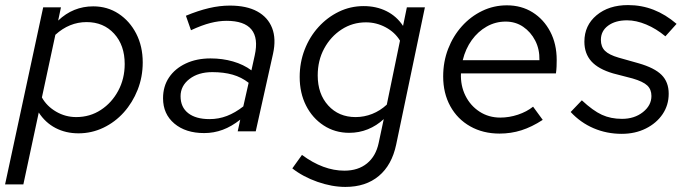

<svg xmlns="http://www.w3.org/2000/svg" viewBox="-42 -517 2707 756"><path d="M-22 209 128 -488H198L187 -436Q246 -492 325 -492Q381 -492 425 -463Q469 -434 494.5 -384.3Q520 -334.5 520 -271.3Q520 -214 500 -163.5Q480 -113 445.5 -74.5Q411 -36 364.9 -14Q318.7 8 267 8Q217 8 176.7 -13Q136.5 -34 110.6 -74L50 209ZM299 -430Q231 -430 176 -380L123 -133.3Q142 -99 178.7 -77.5Q215.4 -56 258.1 -56Q312 -56 355 -84.1Q398.1 -112.2 423.5 -159.6Q449 -207 449 -265Q449 -339 407.3 -384.5Q365.6 -430 299 -430Z M762 7Q689 7 644.5 -30.5Q600 -68 600 -130Q600 -177 623.5 -212Q647 -247 689.5 -267Q732 -287 787 -287Q834 -287 875.5 -275Q917 -263 948 -240L961 -299Q976 -367 948 -401Q920 -435 850 -435Q820 -435 786.5 -426.5Q753 -418 710 -398L690 -455Q738 -475 780.5 -485Q823 -495 863 -495Q929 -495 971 -472Q1013 -449 1029.5 -406.5Q1046 -364 1033 -305L965 0H894L904 -46Q870 -19 835 -6Q800 7 762 7ZM783 -48Q819 -48 851.5 -60.5Q884 -73 916 -98L937 -191Q909 -213 874 -223Q839 -233 794 -233Q739 -233 704 -206Q669 -179 669 -138Q669 -95 699 -71.5Q729 -48 783 -48Z M1318 219Q1265 219 1208 199Q1151 179 1109 146L1147 93Q1231 155 1314 155Q1368 155 1403 126.5Q1438 98 1449 46L1469 -48Q1441 -22 1406.5 -8Q1372 6 1333 6Q1277 6 1232.5 -23Q1188 -52 1163 -101.5Q1138 -151 1138 -214Q1138 -271 1157.5 -321.5Q1177 -372 1212 -410.5Q1247 -449 1292.5 -471Q1338 -493 1390 -493Q1440 -493 1480 -473Q1520 -453 1545 -415L1560 -488H1631L1518 52Q1501 133 1449.5 176Q1398 219 1318 219ZM1358 -56Q1392 -56 1423.5 -68.5Q1455 -81 1481 -105L1533 -357Q1513 -390 1476.5 -409.5Q1440 -429 1399 -429Q1346 -429 1303 -401Q1260 -373 1234.5 -326Q1209 -279 1209 -220Q1209 -147 1250.5 -101.5Q1292 -56 1358 -56Z M1925 9Q1860 9 1809.5 -19.5Q1759 -48 1731 -99Q1703 -150 1703 -216Q1703 -274 1722.5 -324.5Q1742 -375 1776.5 -413.5Q1811 -452 1856.5 -474Q1902 -496 1954 -496Q2011 -496 2055 -468.5Q2099 -441 2124.5 -392.5Q2150 -344 2150 -281Q2150 -268 2149.5 -255Q2149 -242 2147 -228H1773Q1771 -180 1790.5 -140.5Q1810 -101 1846 -77.5Q1882 -54 1928 -54Q1963 -54 1997.5 -65.5Q2032 -77 2057 -97L2095 -45Q2052 -17 2011 -4Q1970 9 1925 9ZM1780 -280H2082Q2083 -323 2065.5 -357Q2048 -391 2018 -411.5Q1988 -432 1949 -432Q1909 -432 1874.5 -412.5Q1840 -393 1815.5 -359Q1791 -325 1780 -280Z M2406 10Q2347 10 2295.5 -12Q2244 -34 2205 -76L2249 -122Q2293 -81 2328 -65Q2363 -49 2407 -49Q2456 -49 2489.5 -75.5Q2523 -102 2523 -139Q2523 -165 2506.5 -180.5Q2490 -196 2449 -208L2372 -228Q2314 -245 2286.5 -275.5Q2259 -306 2259 -353Q2259 -417 2307 -457Q2355 -497 2431 -497Q2484 -497 2531.5 -478.5Q2579 -460 2622 -423L2578 -374Q2542 -404 2502.5 -420.5Q2463 -437 2427 -437Q2381 -437 2352.5 -416Q2324 -395 2324 -360Q2324 -333 2340 -317Q2356 -301 2394 -290L2472 -268Q2535 -250 2563 -222Q2591 -194 2591 -148Q2591 -103 2567 -67.5Q2543 -32 2501 -11Q2459 10 2406 10Z"/></svg>

Font: Red Hat Text
Style: Italic
Weight: 300
Italic angle: -12°
Designer: Pentagram, MCKL
Foundry: Pentagram, MCKL
Version: Version 1.023